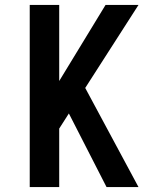

<svg xmlns="http://www.w3.org/2000/svg" viewBox="-20 -755 640 775"><path d="M100 0V-735H219V-428L406 -735H539L324 -400L539 0H410L258 -297L219 -236V0Z"/></svg>

Font: Iosevka Fixed Extended
Style: Bold
Weight: 700
Width: 7
Monospace: yes
Designer: Belleve Invis
Foundry: Belleve Invis
Version: Version 24.1.1; ttfautohint (v1.8.4)